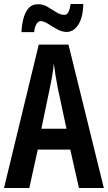

<svg xmlns="http://www.w3.org/2000/svg" viewBox="-20 -936 537 956"><path d="M373 0 330 -191H168L126 0H0L173 -714H321L497 0ZM267 -501Q261 -533 256 -563.5Q251 -594 248 -619Q243 -566 229 -502L186 -295H311ZM395 -916Q393 -848 369.5 -812.5Q346 -777 312 -777Q288 -777 264 -790.5Q240 -804 219 -817.5Q198 -831 182 -831Q171 -831 162 -817Q153 -803 150 -776H87Q88 -807 95.5 -839Q103 -871 120.5 -893Q138 -915 170 -915Q195 -915 217.5 -901.5Q240 -888 260.5 -875Q281 -862 301 -862Q314 -862 321 -876.5Q328 -891 332 -916Z"/></svg>

Font: Noto Sans Thai ExtCond SemBd
Style: Regular
Weight: 600
Width: 2
Designer: Monotype Design Team
Foundry: Monotype Imaging Inc.
Version: Version 2.002; ttfautohint (v1.8.4.7-5d5b)